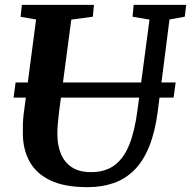

<svg xmlns="http://www.w3.org/2000/svg" viewBox="-20 -763 789 793"><path d="M680 -682.5 632 -306Q621 -220 596.8 -159.5Q572.5 -99 535.8 -61.8Q499 -24.5 450.2 -7.2Q401.5 10 341.5 10Q245.5 10 187 -18.5Q128.5 -47 101.8 -96.5Q75 -146 74.5 -208.5Q74 -227.5 74.5 -248Q75 -268.5 77.5 -290L129 -682.5L65 -693.5L70.5 -743H368L363.5 -694L274.5 -682L224 -302Q220.5 -273.5 218.5 -248.8Q216.5 -224 217 -205.5Q217.5 -161 232.2 -126.2Q247 -91.5 277.5 -71.8Q308 -52 356.5 -52Q414 -52 452.5 -80.2Q491 -108.5 513.8 -165Q536.5 -221.5 547.5 -306L597.5 -682L527.5 -694L532 -743H749L743 -694ZM705.5 -422.5 697 -360H36L44.5 -422.5Z"/></svg>

Font: Merriweather
Style: Bold Italic
Weight: 700
Italic angle: -7.8°
Version: Version 2.101